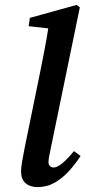

<svg xmlns="http://www.w3.org/2000/svg" viewBox="-20 -750 349 784"><path d="M133 14Q103 14 84.5 -2Q66 -18 66 -49Q66 -64 69.5 -86Q73 -108 80 -143L143 -451Q152 -497 161 -542.5Q170 -588 177 -634L97 -643L102 -677L293 -730L306 -720L186 -138Q178 -103 178 -88Q178 -77 184.5 -71.5Q191 -66 199 -66Q227 -66 282 -133L309 -113Q289 -82 262.5 -52.5Q236 -23 204 -4.5Q172 14 133 14Z"/></svg>

Font: Source Serif Pro SemiBold
Style: Italic
Weight: 600
Italic angle: -12°
Designer: Frank Grießhammer
Foundry: Adobe Systems Incorporated
Version: Version 3.001;hotconv 1.0.111;makeotfexe 2.5.65597